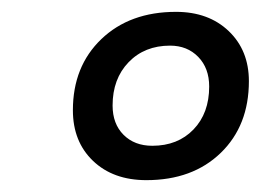

<svg xmlns="http://www.w3.org/2000/svg" viewBox="-20 -738 440 324"><path d="M103 -552Q103 -626 151 -672Q199 -718 277 -718Q332 -718 366 -685.5Q400 -653 400 -601Q400 -526 352.5 -480Q305 -434 227 -434Q171 -434 137 -466.5Q103 -499 103 -552ZM333 -592Q333 -623 314.5 -642Q296 -661 267 -661Q224 -661 197 -633Q170 -605 170 -560Q170 -529 188.5 -510.5Q207 -492 237 -492Q280 -492 306.5 -519.5Q333 -547 333 -592Z"/></svg>

Font: K2D Light
Style: Italic
Weight: 300
Italic angle: -10°
Designer: Katatrad Aksorn Co.,Ltd.
Foundry: Cadson Demak Co.,Ltd.
Version: Version 1.000; ttfautohint (v1.6)